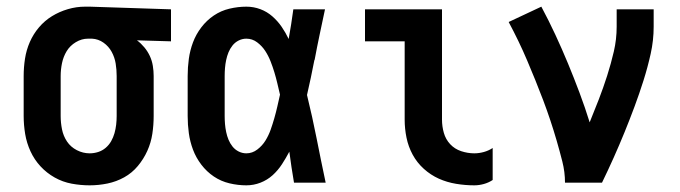

<svg xmlns="http://www.w3.org/2000/svg" viewBox="-20 -548 2040 576"><path d="M249 8Q222 8 195 3Q168 -2 144 -15.5Q120 -29 101.5 -49Q83 -69 71.5 -94Q60 -119 55.5 -146Q51 -173 51 -200V-320Q51 -346 55 -372Q59 -398 69.5 -422Q80 -446 97 -466Q114 -486 136 -499.5Q158 -513 183.5 -520.5Q209 -528 235 -528H250L493 -520V-424L391 -427Q403 -418 413 -406Q423 -394 429.5 -380Q436 -366 438.5 -350.5Q441 -335 441 -320V-200Q441 -173 437 -146.5Q433 -120 422 -95.5Q411 -71 393.5 -50Q376 -29 352.5 -16Q329 -3 302.5 2.5Q276 8 249 8ZM249 -88Q262 -88 274.5 -92Q287 -96 297 -104.5Q307 -113 313.5 -124.5Q320 -136 323.5 -148.5Q327 -161 328.5 -174Q330 -187 330 -200V-320Q330 -339 327 -357.5Q324 -376 315 -392.5Q306 -409 290.5 -420Q275 -431 256 -432H244Q225 -432 207.5 -421.5Q190 -411 180 -394.5Q170 -378 166 -358.5Q162 -339 162 -320V-200Q162 -180 166 -160Q170 -140 181 -123.5Q192 -107 210.5 -97.5Q229 -88 249 -88Z M719 8Q694 8 668.5 2Q643 -4 621.5 -18.5Q600 -33 584 -54Q568 -75 559 -99Q550 -123 546.5 -148.5Q543 -174 543 -200V-320Q543 -346 546.5 -371.5Q550 -397 559 -421Q568 -445 584 -466Q600 -487 621.5 -501.5Q643 -516 668.5 -522Q694 -528 719 -528Q741 -528 761 -520.5Q781 -513 797 -499Q813 -485 825 -467.5Q837 -450 846 -431Q850 -453 853.5 -475.5Q857 -498 860 -520H955Q947 -482 939 -444.5Q931 -407 924 -369L923 -367Q918 -341 912.5 -315Q907 -289 901 -263Q917 -198 930 -132Q943 -66 957 0H862Q858 -23 854.5 -46.5Q851 -70 848 -93Q838 -74 826 -55.5Q814 -37 798 -22.5Q782 -8 761.5 0Q741 8 719 8ZM719 -88Q737 -88 752 -99.5Q767 -111 776.5 -126.5Q786 -142 792 -159Q798 -176 803 -193.5Q808 -211 812 -228.5Q816 -246 820 -264Q816 -281 812 -298Q808 -315 803 -331.5Q798 -348 791.5 -364.5Q785 -381 775.5 -395.5Q766 -410 751.5 -421Q737 -432 719 -432Q707 -432 696 -426.5Q685 -421 677.5 -411.5Q670 -402 665.5 -391Q661 -380 658.5 -368Q656 -356 655 -344Q654 -332 654 -320V-200Q654 -188 655 -176Q656 -164 658.5 -152Q661 -140 665.5 -129Q670 -118 677.5 -108.5Q685 -99 696 -93.5Q707 -88 719 -88Z M1403 8Q1376 8 1348.5 3.5Q1321 -1 1296.5 -12Q1272 -23 1251.5 -41.5Q1231 -60 1218 -84Q1205 -108 1199.5 -135Q1194 -162 1194 -189V-424H1075V-520H1306V-189Q1306 -169 1311.5 -149.5Q1317 -130 1330.5 -115.5Q1344 -101 1363.5 -94.5Q1383 -88 1403 -88Q1417 -88 1431.5 -92Q1446 -96 1458 -104V-8Q1446 0 1431.5 4Q1417 8 1403 8Z M1675 0Q1675 -32 1667 -63.5Q1659 -95 1650 -126Q1641 -157 1631 -187Q1621 -217 1609.5 -247.5Q1598 -278 1586 -307.5Q1574 -337 1561.5 -366.5Q1549 -396 1535 -425Q1521 -454 1506 -482L1604 -528Q1626 -487 1646 -444Q1666 -401 1684 -357.5Q1702 -314 1718.5 -270Q1735 -226 1749 -181Q1763 -215 1776.5 -250Q1790 -285 1801.5 -321Q1813 -357 1821.5 -393.5Q1830 -430 1830 -468V-520H1941V-468Q1941 -427 1932 -386.5Q1923 -346 1910.5 -306.5Q1898 -267 1883.5 -228Q1869 -189 1853.5 -151Q1838 -113 1821 -75Q1804 -37 1786 0Z"/></svg>

Font: Iosevka Term
Style: Bold
Weight: 700
Monospace: yes
Designer: Belleve Invis
Foundry: Belleve Invis
Version: Version 30.0.1